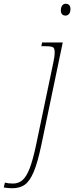

<svg xmlns="http://www.w3.org/2000/svg" viewBox="-157 -762 395 1022"><path d="M167 -707Q167 -723 174 -732.5Q181 -742 193 -742Q204 -742 211 -735Q218 -728 218 -714Q218 -697 210.5 -688Q203 -679 192 -679Q180 -679 173.5 -686Q167 -693 167 -707ZM-137 236 -131 210Q-113 215 -88 215Q-58 215 -37 196.5Q-16 178 1 134Q18 90 35 10L127 -430Q134 -460 134 -484Q134 -505 125 -510.5Q116 -516 83 -516H63L67 -536H177L63 10Q43 105 22 154Q1 203 -25.5 221.5Q-52 240 -93 240Q-109 240 -137 236Z"/></svg>

Font: Noto Serif NarrowThin
Style: Italic
Weight: 250
Width: 4
Italic angle: -12°
Designer: Monotype Design Team
Foundry: Monotype Imaging Inc.
Version: Version 1.001